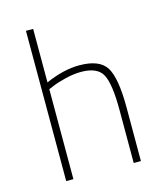

<svg xmlns="http://www.w3.org/2000/svg" viewBox="-109 -815 786 901"><g transform="rotate(-15 283.5 -365.0)"><path d="M136 0H101V-730H136V-470Q224 -509 300 -509Q399 -509 431.5 -456Q464 -403 464 -260V0H429V-258Q429 -384 404.5 -430.5Q380 -477 300 -477Q265 -477 224 -467Q183 -457 160 -447L136 -437Z"/></g></svg>

Font: TypoPRO Titillium Maps
Style: 1 wt
Weight: 100
Designer: Campivisivi
Foundry: Accademia di Belle Arti di Urbino and students of MA course of Visual design
Version: Version 001.001